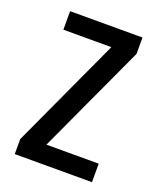

<svg xmlns="http://www.w3.org/2000/svg" viewBox="-107 -605 555 673"><g transform="rotate(20 170.5 -268.5)"><path d="M316 0H28V-56L218 -468H39V-537H309V-476L121 -69H316Z"/></g></svg>

Font: Avrile Sans Condensed
Style: Regular
Weight: 400
Width: 3
Designer: Monotype Design Team
Foundry: Monotype Imaging Inc.
Version: Version 2.001;September 10, 2019;FontCreator 11.5.0.2425 64-